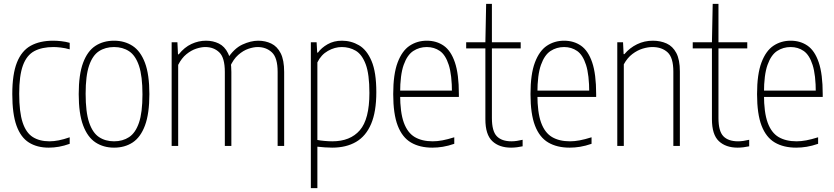

<svg xmlns="http://www.w3.org/2000/svg" viewBox="-20 -760 4343 1000"><path d="M234 9Q173 9 130.5 -17.8Q88 -44.5 66 -105.5Q44 -166.5 44 -270Q44 -373.5 68.2 -434.5Q92.5 -495.5 140 -521.8Q187.5 -548 257 -548Q276.5 -548 299 -545.5Q321.5 -543 343 -537V-503Q318.5 -510 296 -512.5Q273.5 -515 259 -515Q198.5 -515 158.8 -493.8Q119 -472.5 99.5 -419.5Q80 -366.5 80 -272Q80 -176.5 97.8 -122.5Q115.5 -68.5 150.8 -46.2Q186 -24 238 -24Q260 -24 285.8 -29Q311.5 -34 343 -45V-11Q314 -0.5 287.2 4.2Q260.5 9 234 9Z M574 9Q519 9 477.5 -18.2Q436 -45.5 413 -106.8Q390 -168 390 -270Q390 -372 412.8 -433Q435.5 -494 476.8 -521Q518 -548 574 -548Q629 -548 670.5 -521Q712 -494 735 -433Q758 -372 758 -270Q758 -168 735.2 -106.8Q712.5 -45.5 671.2 -18.2Q630 9 574 9ZM574 -24Q619 -24 652.2 -45.8Q685.5 -67.5 703.8 -120.8Q722 -174 722 -268Q722 -364 703.8 -417.8Q685.5 -471.5 652.2 -493.2Q619 -515 574 -515Q529 -515 495.8 -493.5Q462.5 -472 444.2 -419Q426 -366 426 -272Q426 -176 444.2 -122Q462.5 -68 495.8 -46Q529 -24 574 -24Z M874 0V-540H904L907 -477H911Q940.5 -514 977.2 -531Q1014 -548 1053 -548Q1090 -548 1120 -533.2Q1150 -518.5 1167.5 -483Q1185 -447.5 1185 -385V0H1151V-385Q1151 -459.5 1122.2 -487.2Q1093.5 -515 1049 -515Q1028 -515 1002 -506.5Q976 -498 951 -477.8Q926 -457.5 908 -422V0ZM1426 0V-385Q1426 -459.5 1396.2 -487.2Q1366.5 -515 1322 -515Q1301 -515 1274 -506Q1247 -497 1221 -474.2Q1195 -451.5 1177 -410L1163 -452Q1198.5 -507.5 1242.2 -527.8Q1286 -548 1325 -548Q1362 -548 1392.8 -533.2Q1423.5 -518.5 1441.8 -483Q1460 -447.5 1460 -385V0Z M1599 220V-540H1629L1632 -486H1636Q1654 -511 1686.2 -529.5Q1718.5 -548 1761 -548Q1809 -548 1849.8 -524.2Q1890.5 -500.5 1915.2 -442.2Q1940 -384 1940 -280Q1940 -178.5 1913 -114.8Q1886 -51 1834.5 -21Q1783 9 1710 9Q1692 9 1671.5 7.5Q1651 6 1633 4V220ZM1711 -24Q1804 -24 1854 -81.5Q1904 -139 1904 -276Q1904 -373.5 1884.8 -425Q1865.5 -476.5 1832.8 -495.8Q1800 -515 1760 -515Q1723.5 -515 1688 -495Q1652.5 -475 1633 -435V-31Q1648 -28 1670.2 -26Q1692.5 -24 1711 -24Z M2232 9Q2166 9 2120.5 -17.8Q2075 -44.5 2051.5 -105.5Q2028 -166.5 2028 -270Q2028 -373.5 2051 -434.5Q2074 -495.5 2113.5 -521.8Q2153 -548 2203 -548Q2253.5 -548 2291 -522Q2328.5 -496 2349.2 -435.2Q2370 -374.5 2370 -270V-255H2050V-288H2342L2334 -276Q2334 -370 2317.2 -422Q2300.5 -474 2271 -494.5Q2241.5 -515 2203 -515Q2164 -515 2132.5 -494.5Q2101 -474 2082.5 -422Q2064 -370 2064 -276V-267Q2064 -174.5 2083.2 -121.5Q2102.5 -68.5 2140.2 -46.2Q2178 -24 2234 -24Q2257.5 -24 2284.2 -29Q2311 -34 2346 -45V-11Q2314 0 2286.2 4.5Q2258.5 9 2232 9Z M2642 9Q2580 9 2544 -25Q2508 -59 2508 -139V-540L2512 -740H2542V-145Q2542 -77 2567.5 -50.5Q2593 -24 2644 -24Q2657.5 -24 2672.2 -26.2Q2687 -28.5 2702 -32V2Q2688.5 5 2672.5 7Q2656.5 9 2642 9ZM2408 -508V-540H2692V-508Z M2947 9Q2881 9 2835.5 -17.8Q2790 -44.5 2766.5 -105.5Q2743 -166.5 2743 -270Q2743 -373.5 2766 -434.5Q2789 -495.5 2828.5 -521.8Q2868 -548 2918 -548Q2968.5 -548 3006 -522Q3043.5 -496 3064.2 -435.2Q3085 -374.5 3085 -270V-255H2765V-288H3057L3049 -276Q3049 -370 3032.2 -422Q3015.5 -474 2986 -494.5Q2956.5 -515 2918 -515Q2879 -515 2847.5 -494.5Q2816 -474 2797.5 -422Q2779 -370 2779 -276V-267Q2779 -174.5 2798.2 -121.5Q2817.5 -68.5 2855.2 -46.2Q2893 -24 2949 -24Q2972.5 -24 2999.2 -29Q3026 -34 3061 -45V-11Q3029 0 3001.2 4.5Q2973.5 9 2947 9Z M3195 0V-540H3225L3228 -478H3232Q3260 -511 3298 -529.5Q3336 -548 3380 -548Q3420 -548 3452 -533.5Q3484 -519 3502.5 -484Q3521 -449 3521 -388V0H3487V-387Q3487 -460 3457 -487.5Q3427 -515 3378 -515Q3355 -515 3327.5 -506.8Q3300 -498.5 3273.8 -478.8Q3247.5 -459 3229 -425V0Z M3822 9Q3760 9 3724 -25Q3688 -59 3688 -139V-540L3692 -740H3722V-145Q3722 -77 3747.5 -50.5Q3773 -24 3824 -24Q3837.5 -24 3852.2 -26.2Q3867 -28.5 3882 -32V2Q3868.5 5 3852.5 7Q3836.5 9 3822 9ZM3588 -508V-540H3872V-508Z M4127 9Q4061 9 4015.5 -17.8Q3970 -44.5 3946.5 -105.5Q3923 -166.5 3923 -270Q3923 -373.5 3946 -434.5Q3969 -495.5 4008.5 -521.8Q4048 -548 4098 -548Q4148.5 -548 4186 -522Q4223.5 -496 4244.2 -435.2Q4265 -374.5 4265 -270V-255H3945V-288H4237L4229 -276Q4229 -370 4212.2 -422Q4195.5 -474 4166 -494.5Q4136.5 -515 4098 -515Q4059 -515 4027.5 -494.5Q3996 -474 3977.5 -422Q3959 -370 3959 -276V-267Q3959 -174.5 3978.2 -121.5Q3997.5 -68.5 4035.2 -46.2Q4073 -24 4129 -24Q4152.5 -24 4179.2 -29Q4206 -34 4241 -45V-11Q4209 0 4181.2 4.5Q4153.5 9 4127 9Z"/></svg>

Font: Encode Sans Condensed Thin
Style: Regular
Weight: 100
Width: 3
Designer: Multiple Designers
Foundry: Impallari Type
Version: Version 3.002